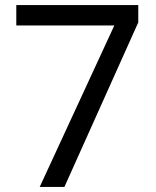

<svg xmlns="http://www.w3.org/2000/svg" viewBox="-20 -734 612 754"><path d="M136 0 429 -634H44V-714H523V-646L233 0Z"/></svg>

Font: Noto Sans Batak
Style: Regular
Weight: 400
Designer: Monotype Design Team
Foundry: Monotype Imaging Inc.
Version: Version 2.002; ttfautohint (v1.8.4.7-5d5b)